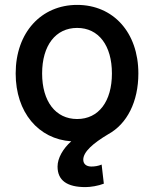

<svg xmlns="http://www.w3.org/2000/svg" viewBox="-20 -560 628 784"><path d="M44 -260C44 -428 149 -540 295 -540C442 -540 545 -428 545 -260C545 -145 499 -54 422 -12C360 25 320 60 320 92C320 109 332 120 353 120C366 120 381 118 395 112L404 190C381 199 350 204 329 204C254 204 215 177 215 120C215 86 237 47 271 17C137 8 44 -101 44 -260ZM152 -260C152 -146 207 -74 295 -74C383 -74 437 -146 437 -260C437 -374 383 -446 295 -446C207 -446 152 -374 152 -260Z"/></svg>

Font: Repo Medium
Style: Regular
Weight: 500
Designer: Stefan Peev
Foundry: Context Ltd
Version: Version 1.502